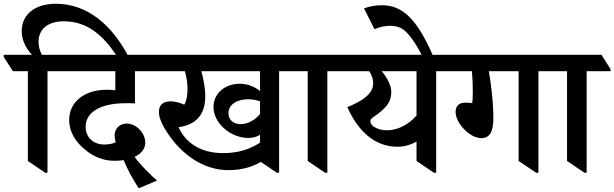

<svg xmlns="http://www.w3.org/2000/svg" viewBox="-72 -917 3286 1027"><path d="M170 7H182V-536H310V-547L261 -624H152C141 -645 134 -669 134 -692C134 -761 183 -803 270 -803C393 -803 481 -730 558 -609H618C526 -788 391 -897 227 -897C113 -897 44 -838 44 -750C44 -704 66 -659 99 -624H-52V-612L-3 -536H77V-56Z M670 90 768 49C735 20 680 -33 648 -78C688 -96 705 -125 705 -154C705 -205 658 -256 605 -256C567 -256 541 -228 541 -193C541 -182 543 -169 547 -156C532 -149 512 -144 486 -144C425 -144 386 -185 386 -238C386 -315 461 -365 602 -365C612 -365 632 -365 650 -364V-536H796V-547L746 -624H206V-612L255 -536H545V-434C530 -436 514 -437 500 -437C378 -437 298 -371 298 -275C298 -210 334 -157 380 -119C426 -79 481 -57 539 -57C558 -57 576 -58 589 -61C610 -10 642 48 670 90Z M1149 -7C1220 -7 1278 -24 1323 -51L1409 7H1421V-536H1549V-547L1500 -624H691V-612L740 -536H917C926 -505 931 -472 931 -441C931 -410 927 -381 914 -357C887 -369 862 -375 840 -375C800 -375 778 -356 778 -317C778 -286 797 -244 829 -198C901 -93 1013 -7 1149 -7ZM1256 -179C1278 -179 1300 -184 1319 -196V-154C1266 -120 1205 -98 1122 -98C998 -98 920 -155 883 -237H884C980 -250 1026 -307 1026 -402C1026 -443 1018 -489 1005 -536H1319V-430C1288 -455 1250 -469 1210 -469C1134 -469 1070 -420 1070 -344C1070 -301 1092 -262 1126 -231C1161 -199 1209 -179 1256 -179ZM1150 -311C1150 -361 1200 -386 1255 -386C1277 -386 1299 -382 1319 -375V-307C1289 -272 1251 -253 1215 -253C1179 -253 1150 -274 1150 -311Z M1667 7H1679V-536H1807V-547L1758 -624H1445V-612L1494 -536H1574V-56Z M2054 -132C2091 -132 2127 -143 2156 -160V-56L2249 7H2261V-536H2390V-547L2340 -624H1703V-612L1752 -536H1903C1915 -518 1924 -498 1924 -471C1924 -420 1876 -380 1786 -344C1843 -216 1932 -132 2054 -132ZM1933 -236C1917 -245 1909 -257 1909 -269C1909 -277 1912 -282 1924 -290C1990 -335 2021 -369 2021 -424C2021 -461 1999 -501 1970 -536H2156V-299C2113 -250 2055 -220 1997 -220C1971 -220 1949 -227 1933 -236Z M2188 -614H2246C2157 -822 2077 -889 1970 -889C1932 -889 1901 -882 1875 -872L1931 -761C1958 -773 1989 -779 2014 -779C2058 -779 2088 -766 2121 -723C2142 -697 2164 -663 2188 -614Z M2503 -178C2544 -178 2567 -208 2567 -283C2567 -376 2553 -476 2543 -536H2702V-56L2796 7H2808V-536H2937V-547L2888 -624H2285V-612L2334 -536H2452C2456 -494 2457 -459 2457 -425C2457 -402 2456 -377 2454 -365C2445 -367 2433 -368 2418 -368C2382 -368 2365 -349 2365 -318C2365 -259 2440 -178 2503 -178Z M3054 7H3066V-536H3194V-547L3145 -624H2832V-612L2881 -536H2961V-56Z"/></svg>

Font: Noto Serif Devanagari SemiBold
Style: Regular
Weight: 600
Designer: Universal Thirst, Indian Type Foundry and the Monotype Design Team
Foundry: Monotype Imaging Inc.
Version: Version 2.004